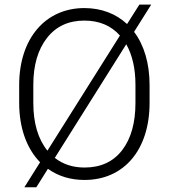

<svg xmlns="http://www.w3.org/2000/svg" viewBox="-20 -755 717 816"><path d="M615.7 -393.6C615.7 -485.8 592.3 -563.5 549.8 -619.6L622.6 -735.4H572.3L520 -652.8C473.6 -696.3 411.1 -720.7 338.4 -720.7C173.3 -720.7 61.5 -591.8 61.5 -393.6V-317.9C61.5 -210 94.2 -122.6 150.4 -65.4L83.5 41H134.3L183.6 -37.6C228 -5.9 279.8 9.8 339.4 9.8C506.8 9.8 615.7 -118.2 615.7 -317.9ZM121.6 -394.5C121.6 -478 141.1 -544.4 179.7 -593.8C218.3 -643.1 271 -667.5 338.4 -667.5C401.4 -667.5 451.7 -646.5 489.7 -604L181.6 -114.7C141.6 -164.1 121.6 -231.9 121.6 -317.9ZM555.7 -317.9C555.7 -233.4 537.1 -166.5 499.5 -117.2C461.9 -67.9 408.2 -43 339.4 -43C290 -43 248 -56.6 212.9 -84L516.6 -566.9C542.5 -521 555.7 -463.4 555.7 -394.5Z"/></svg>

Font: Vazirmatn ExtraLight
Style: Regular
Weight: 200
Designer: Saber Rastikerdar
Foundry: Saber Rastikerdar
Version: Version 33.003